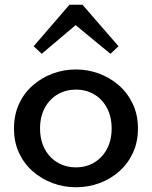

<svg xmlns="http://www.w3.org/2000/svg" viewBox="-20 -776 640 810"><path d="M300 14Q249 14 202 -3.5Q155 -21 118 -53.5Q81 -86 60 -131.5Q39 -177 39 -234Q39 -291 60 -337Q81 -383 118 -415.5Q155 -448 202 -465.5Q249 -483 300 -483Q351 -483 398 -465.5Q445 -448 482 -415.5Q519 -383 540.5 -337Q562 -291 562 -234Q562 -177 541 -131.5Q520 -86 483.5 -53.5Q447 -21 400 -3.5Q353 14 300 14ZM300 -70Q343 -70 377 -90Q411 -110 431 -147Q451 -184 451 -234Q451 -284 431 -321Q411 -358 377 -378Q343 -398 300 -398Q258 -398 223.5 -378Q189 -358 169 -321Q149 -284 149 -234Q149 -184 169 -147Q189 -110 223.5 -90Q258 -70 300 -70ZM156 -549 122 -581 273 -756H328L480 -581L446 -549L299 -670Z"/></svg>

Font: BioRhyme Medium
Style: Regular
Weight: 500
Designer: Aoife Mooney
Foundry: Aoife Mooney Type
Version: Version 1.600;gftools[0.9.33]